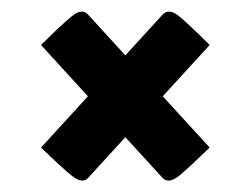

<svg xmlns="http://www.w3.org/2000/svg" viewBox="-20 -451 440 337"><path d="M266 -138 52 -372Q87 -407 105.5 -422Q124 -437 134 -426L348 -192Q313 -158 295 -143Q277 -128 266 -138ZM134 -138Q124 -128 105.5 -143Q87 -158 52 -192L266 -426Q277 -437 295 -422Q313 -407 348 -372Z"/></svg>

Font: Yanone Kaffeesatz ExtraLight
Style: Bold
Weight: 700
Version: Version 2.003